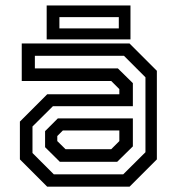

<svg xmlns="http://www.w3.org/2000/svg" viewBox="-20 -704 666 724"><path d="M158 0 55 -103V-245.5L158 -348.5H430V-368L399.5 -398.5H62V-540H468.5L571.5 -437V-103L468.5 0ZM205.5 -94 150 -149V-209.5L198 -257.5H481V-152L422 -94ZM183 -46.5H444.5L528.5 -130V-412.5L447.5 -493.5H111.5V-446H424.5L481 -390.5V-303.5H179.5L102.5 -227V-127ZM227 -141.5H399.5L430 -172V-212H217L196 -191V-172ZM156 -555.5V-683.5H472V-555.5ZM204 -597H428V-639.5H204Z"/></svg>

Font: Tourney Medium
Style: Regular
Weight: 500
Designer: Tyler Finck
Foundry: Etcetera Type Co
Version: Version 1.015